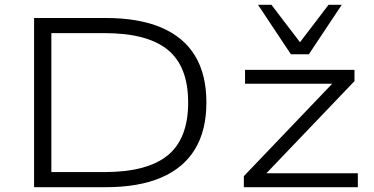

<svg xmlns="http://www.w3.org/2000/svg" viewBox="-20 -780 1557 800"><path d="M122 0V-705H420Q559 -705 652.5 -665Q746 -625 793 -547Q840 -469 840 -353Q840 -237 792.5 -158.5Q745 -80 651.5 -40Q558 0 420 0ZM194 -63H415Q593 -63 678.5 -132.5Q764 -202 764 -353Q764 -503 679 -572.5Q594 -642 415 -642H194ZM996 0V-46L1387 -455L1390 -431H1001V-489H1457V-442L1065 -32L1062 -58H1471V0ZM1192 -554 1055 -760H1111L1230 -604L1349 -760H1404L1267 -554Z"/></svg>

Font: Nunito Sans 10pt Expanded Light
Style: Regular
Weight: 300
Width: 7
Designer: Vernon Adams
Foundry: Vernon Adams
Version: Version 3.101;gftools[0.9.27]